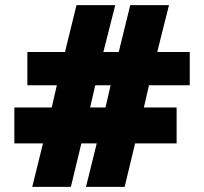

<svg xmlns="http://www.w3.org/2000/svg" viewBox="-20 -730 797 750"><path d="M721.2 -397H562L542 -310.1H669.9V-169.9H507.8L466.8 0H315.9L357.9 -169.9H297.9L256.8 0H106L147.9 -169.9H36.1V-310.1H182.1L202.1 -397H86.9V-526.9H233.9L278.8 -710H430.2L383.8 -526.9H443.8L488.8 -710H640.1L594.2 -526.9H721.2ZM392.1 -310.1 412.1 -397H352.1L332 -310.1Z"/></svg>

Font: Rawline Black
Style: Regular
Weight: 900
Designer: Matt McInerney, Pablo Impallari, Rodrigo Fuenzalida
Foundry: Matt McInerney, Pablo Impallari, Rodrigo Fuenzalida
Version: Version 4.020;PS 004.020;hotconv 1.0.88;makeotf.lib2.5.64775